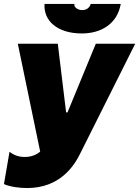

<svg xmlns="http://www.w3.org/2000/svg" viewBox="-39 -741 703 970"><path d="M98 209C262 209 334 99 364 39L644 -520H445L302 -173H295L253 -520H51L164 25C136 48 107 52 86 52C52 52 29 41 9 26L-19 189C12 203 60 209 98 209ZM374 -572C474 -572 554 -622 571 -721H419C415 -703 398 -690 377 -690C352 -690 333 -706 337 -721H186C180 -637 250 -572 374 -572Z"/></svg>

Font: Fixel Display 20240404 Black
Style: Italic
Weight: 900
Italic angle: -10°
Designer: AlfaBravo + MacPaw
Foundry: Kyrylo Tkachov, Marchela Mozhyna, Serhii Makarenko, Maria Weinstein, Zakhar Kryvoshyya
Version: Version 1.211;Glyphs 3.2 (3225)